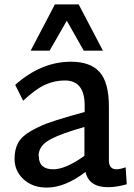

<svg xmlns="http://www.w3.org/2000/svg" viewBox="-20 -839 610 871"><path d="M283 -745 205 -609H119L229 -819H337L447 -609H360ZM550 -80 555 -3Q508 10 474 10Q384 12 368 -59Q275 12 192 12Q128 12 87 -25.5Q46 -63 46 -119Q46 -160 61.5 -189.5Q77 -219 115 -241.5Q153 -264 191.5 -278.5Q230 -293 300 -313L364 -331V-361Q364 -474 274 -474Q227 -474 183.5 -454Q140 -434 85 -382L49 -454Q167 -559 302 -559Q390 -559 432 -512Q474 -465 474 -355V-112Q474 -71 508 -71Q524 -71 550 -80ZM155 -131H156Q156 -71 222 -71Q277 -71 363 -132V-263L316 -249Q226 -221 190.5 -195.5Q155 -170 155 -131Z"/></svg>

Font: Martel Sans DemiBold
Style: Regular
Weight: 600
Designer: Dan Reynolds and Mathieu Réguer
Foundry: Dan Reynolds and Mathieu Réguer
Version: Version 1.001;PS 001.001;hotconv 1.0.70;makeotf.lib2.5.58329